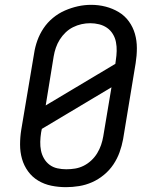

<svg xmlns="http://www.w3.org/2000/svg" viewBox="-20 -766 640 794"><path d="M253 8Q222 8 192.5 2Q163 -4 138 -19Q113 -34 96 -57.5Q79 -81 71 -109Q63 -137 63 -168Q63 -199 68 -230L121 -545Q125 -572 134.5 -598.5Q144 -625 160 -649Q176 -673 199 -692Q222 -711 248.5 -722.5Q275 -734 302 -740Q329 -746 357 -746Q388 -746 417 -738.5Q446 -731 471 -716Q496 -701 513 -677.5Q530 -654 538 -626Q546 -598 546 -567Q546 -536 541 -505L489 -190Q484 -163 474.5 -136.5Q465 -110 449 -86Q433 -62 410 -43Q387 -24 361 -12.5Q335 -1 307.5 3.5Q280 8 253 8ZM169 -330 457 -502 459 -517Q462 -536 462.5 -555Q463 -574 459.5 -592Q456 -610 446.5 -625.5Q437 -641 422.5 -651Q408 -661 390 -665.5Q372 -670 353 -670Q335 -670 317 -666Q299 -662 282 -653.5Q265 -645 251 -631.5Q237 -618 227 -602Q217 -586 211 -568.5Q205 -551 202 -533ZM254 -66Q273 -66 291 -69Q309 -72 326 -80.5Q343 -89 357.5 -102.5Q372 -116 382 -132.5Q392 -149 398 -166.5Q404 -184 407 -202L441 -405L153 -233L150 -218Q147 -199 146.5 -180Q146 -161 149.5 -143.5Q153 -126 162 -110.5Q171 -95 185 -84.5Q199 -74 217 -70Q235 -66 254 -66Z"/></svg>

Font: Iosevka Etoile Oblique
Style: Regular
Weight: 400
Italic angle: -9°
Designer: Belleve Invis
Foundry: Belleve Invis
Version: Version 15.5.2; ttfautohint (v1.8.4)